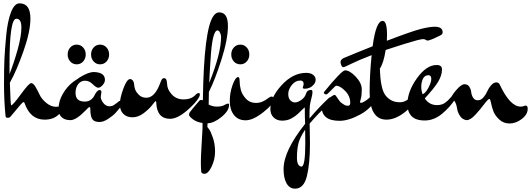

<svg xmlns="http://www.w3.org/2000/svg" viewBox="-20 -679 3178 1149"><path d="M78 -567Q37 -567 37 -296V-236Q63 -302 85.5 -382Q108 -462 108 -514.5Q108 -567 78 -567ZM47 -49Q57 -49 105 -115Q153 -181 166 -181.5Q179 -182 192 -160Q205 -138 217.5 -111.5Q230 -85 258 -62.5Q286 -40 314 -40Q342 -40 348 -44Q354 -48 357.5 -48Q361 -48 361 -40Q360 -20 329 8.5Q298 37 247 37Q161 37 127 -62Q124 -68 121.5 -68Q119 -68 114 -64Q109 -60 93 -41Q77 -22 60.5 -2Q44 18 40 22Q36 26 25 26Q14 26 13 14Q4 -76 4 -174.5Q4 -273 6.5 -327Q9 -381 17 -466Q25 -551 45.5 -605Q66 -659 97 -659Q162 -659 162 -568Q162 -490 120 -371.5Q78 -253 39 -184Q43 -49 47 -49Z M587 -128 583 -100Q583 -82 598.5 -62.5Q614 -43 635 -43Q651 -43 661 -50Q683 -65 688.5 -70.5Q694 -76 706.5 -76Q719 -76 719 -67Q719 -57 672 -4Q657 13 628 32Q599 51 576.5 51Q554 51 542.5 43.5Q531 36 526 20Q520 -2 520 -34Q520 -38 515 -38Q510 -38 492 -18Q436 40 401.5 40Q367 40 348.5 22Q330 4 330 -24Q330 -73 356 -117.5Q382 -162 418 -189Q498 -248 542 -248Q608 -246 608 -201Q608 -185 594 -169.5Q580 -154 568 -154Q556 -154 535 -175Q514 -196 489 -196Q464 -196 448 -175.5Q432 -155 432 -123Q432 -71 487 -71Q509 -71 523.5 -82Q538 -93 544 -106Q561 -140 575 -140Q587 -140 587 -128ZM540.5 -311Q525 -328 525 -353Q525 -378 540.5 -395Q556 -412 579 -412Q602 -412 617.5 -395Q633 -378 633 -353Q633 -328 617.5 -311Q602 -294 579 -294Q556 -294 540.5 -311ZM400.5 -311Q385 -328 385 -353Q385 -378 400.5 -395Q416 -412 439 -412Q462 -412 477.5 -395Q493 -378 493 -353Q493 -328 477.5 -311Q462 -294 439 -294Q416 -294 400.5 -311Z M1171 -97Q1151 -61 1095.5 -14.5Q1040 32 998 32Q919 32 915 -65Q915 -74 911 -74Q909 -74 890.5 -50Q872 -26 839.5 -1.5Q807 23 772.5 23Q738 23 717.5 2Q697 -19 697 -54.5Q697 -90 718 -148Q739 -206 759 -206Q769 -205 775.5 -196Q782 -187 782.5 -176Q783 -165 787 -149Q791 -133 809 -113.5Q827 -94 856 -94Q906 -94 938 -180Q938 -181 940 -185.5Q942 -190 943 -192.5Q944 -195 946 -199.5Q948 -204 950 -206Q964 -217 973 -206Q979 -198 980 -177Q980 -145 1007.5 -114.5Q1035 -84 1079 -84Q1123 -84 1149 -110Q1159 -122 1169 -122Q1176 -122 1176 -114Q1176 -106 1171 -97Z M1303 -458Q1303 -471 1296.5 -484Q1290 -497 1282 -497Q1250 -497 1240 -322Q1235 -253 1232 -183Q1303 -359 1303 -458ZM1118 -10Q1124 -18 1137 -34Q1168 -69 1172 -75Q1176 -81 1182 -81Q1188 -81 1194 -79Q1200 -503 1257 -583Q1272 -605 1292 -605Q1344 -605 1344 -524Q1344 -443 1304.5 -320Q1265 -197 1230 -129Q1229 -102 1229 -61L1228 -54Q1250 -41 1278.5 -41Q1307 -41 1322 -50Q1337 -59 1344 -59Q1351 -59 1351 -52Q1351 -16 1305.5 21Q1260 58 1222 59L1221 81Q1226 87 1233.5 97.5Q1241 108 1254 145Q1267 182 1267 228.5Q1267 275 1246.5 318Q1226 361 1204 361Q1185 361 1184 347Q1182 321 1182 289.5Q1182 258 1187 177Q1192 96 1192 89V57Q1157 52 1134 34.5Q1111 17 1111 7.5Q1111 -2 1118 -10Z M1379.5 -311Q1364 -328 1364 -353Q1364 -378 1379.5 -395Q1395 -412 1418 -412Q1441 -412 1456.5 -395Q1472 -378 1472 -353Q1472 -328 1456.5 -311Q1441 -294 1418 -294Q1395 -294 1379.5 -311ZM1587 -93Q1597 -101 1605 -101Q1619 -101 1619 -83Q1619 -58 1557 -8.5Q1495 41 1450 41Q1405 41 1380 9Q1355 -23 1355 -73.5Q1355 -124 1372 -171Q1389 -218 1406 -218Q1414 -217 1414 -193.5Q1414 -170 1421 -142Q1428 -114 1451.5 -88.5Q1475 -63 1512.5 -63Q1550 -63 1587 -93Z M1784 318Q1807 318 1807 176Q1807 127 1806 97Q1775 143 1766 179Q1757 215 1757 265Q1757 315 1784 318ZM1806 62Q1804 30 1804 -36Q1802 -36 1789.5 -23.5Q1777 -11 1761.5 3.5Q1746 18 1722.5 30.5Q1699 43 1668 43Q1637 43 1617.5 24Q1598 5 1598 -27Q1598 -96 1665.5 -169.5Q1733 -243 1813 -243Q1838 -243 1853.5 -231.5Q1869 -220 1869 -202Q1869 -186 1857 -172Q1836 -148 1804 -148Q1792 -148 1792 -155Q1792 -159 1794.5 -164Q1797 -169 1797 -177Q1797 -197 1778 -197Q1747 -197 1726 -170Q1705 -143 1705 -117Q1705 -91 1717.5 -78.5Q1730 -66 1746 -66Q1762 -66 1783 -81Q1804 -96 1810 -115Q1817 -141 1841 -141Q1850 -141 1850 -127.5Q1850 -114 1843.5 -90.5Q1837 -67 1834.5 -48.5Q1832 -30 1832 30Q1893 -42 1943 -88Q1954 -99 1965 -99Q1976 -99 1976 -91.5Q1976 -84 1965 -74Q1878 5 1833 61Q1835 133 1835 178Q1835 301 1816.5 375.5Q1798 450 1746 450Q1713 450 1695 418.5Q1677 387 1677 333Q1677 224 1806 62Z M2197 -100 2208 -111Q2215 -118 2222 -118Q2234 -118 2234 -104Q2234 -99 2233 -96Q2207 -33 2137 5.5Q2067 44 2012 44Q1905 44 1905 -40Q1905 -51 1931 -75Q1957 -99 1969 -105Q1977 -111 1981.5 -111Q1986 -111 1989 -107Q1992 -103 1996 -97Q2000 -91 2003 -87Q2006 -83 2011 -76Q2016 -69 2021.5 -64.5Q2027 -60 2034 -56Q2047 -46 2061.5 -46Q2076 -46 2076 -63Q2076 -105 2045 -135.5Q2014 -166 1993 -166Q1988 -166 1983 -160L1946 -123Q1937 -114 1933 -114Q1918 -114 1918 -127Q2025 -258 2045 -258Q2073 -258 2109 -220Q2145 -182 2145 -144Q2145 -108 2139.5 -89Q2134 -70 2134 -67Q2134 -64 2142 -64Q2150 -64 2168 -76Q2186 -88 2197 -100Z M2018 -307Q2018 -327 2050 -337Q2099 -358 2210 -402Q2230 -554 2270 -554Q2296 -554 2296 -471Q2296 -447 2295 -435Q2447 -493 2499 -506Q2551 -519 2582 -519Q2629 -519 2629 -485Q2629 -474 2615 -467Q2553 -436 2538 -436Q2535 -436 2528 -440.5Q2521 -445 2512 -445Q2503 -445 2475 -438Q2418 -423 2288 -380Q2276 -302 2253 -268Q2257 -154 2283 -114Q2295 -95 2317.5 -81Q2340 -67 2373 -67Q2406 -67 2438 -97Q2444 -103 2448 -103Q2456 -103 2456 -90Q2456 -48 2400 -5.5Q2344 37 2293 37Q2192 37 2192 -127Q2192 -230 2204 -349Q2121 -317 2081.5 -297Q2042 -277 2035 -277Q2028 -277 2023 -287Q2018 -297 2018 -307Z M2545 -229Q2521 -229 2511 -207.5Q2501 -186 2501 -160.5Q2501 -135 2509 -115Q2526 -121 2543.5 -153.5Q2561 -186 2561 -207Q2561 -228 2545 -229ZM2595 -50Q2623 -50 2641.5 -62.5Q2660 -75 2676.5 -95Q2693 -115 2702.5 -115Q2712 -115 2712 -106Q2712 -100 2708 -92Q2675 -39 2626 1.5Q2577 42 2522 42Q2467 42 2442.5 15.5Q2418 -11 2418 -55Q2418 -131 2475 -210.5Q2532 -290 2593 -290Q2625 -290 2625 -264Q2625 -229 2603 -191.5Q2581 -154 2522 -90Q2549 -50 2595 -50Z M2678 -86Q2678 -102 2709 -138.5Q2740 -175 2759.5 -175Q2779 -175 2788.5 -160Q2798 -145 2800 -127Q2802 -109 2811.5 -94Q2821 -79 2839.5 -79Q2858 -79 2872.5 -95.5Q2887 -112 2896 -132.5Q2905 -153 2920 -169.5Q2935 -186 2949.5 -186Q2964 -186 2970 -174Q3032 -41 3096 -41Q3106 -41 3114 -44Q3122 -47 3126 -47Q3138 -47 3138 -28Q3138 6 3102.5 33Q3067 60 3030 60Q2993 60 2967.5 36Q2942 12 2932.5 -13.5Q2923 -39 2918.5 -63Q2914 -87 2909 -87Q2901 -87 2877.5 -55.5Q2854 -24 2824.5 8Q2795 40 2772 40Q2748 37 2734 16.5Q2720 -4 2716 -26Q2707 -86 2678 -86Z"/></svg>

Font: Dr Sugiyama
Style: Regular
Weight: 400
Designer: Alejandro Paul
Foundry: Alejandro Paul
Version: Version 1.000